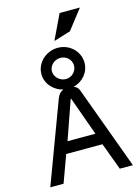

<svg xmlns="http://www.w3.org/2000/svg" viewBox="-151 -1135 888 1217"><g transform="rotate(-15 293.5 -526.0)"><path d="M292.5 -508H295.5L386.5 -254H203.5ZM363.5 -547C357.5 -562 345.5 -572 329.5 -577C390.5 -591 436.5 -644 436.5 -707C436.5 -782 373.5 -842 296.5 -842C219.5 -842 153.5 -782 153.5 -707C153.5 -644 201.5 -591 263.5 -577C229.5 -565 222.5 -534 213.5 -512L22.5 0H109.5L174.5 -178H412.5L478.5 0H564.5ZM296.5 -776C335.5 -776 367.5 -745 367.5 -707C367.5 -669 335.5 -637 296.5 -637C257.5 -637 222.5 -669 222.5 -707C222.5 -745 256.5 -776 296.5 -776ZM398.5 -923 498.5 -1052H365.5L287.5 -889Z"/></g></svg>

Font: Charger
Style: Bd
Weight: 400
Designer: Jasper
Foundry: Cannot Into Space Fonts
Version: Version 0.98